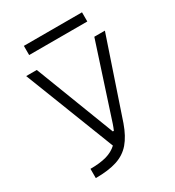

<svg xmlns="http://www.w3.org/2000/svg" viewBox="-200 -964 986 1081"><g transform="rotate(-30 293.0 -423.5)"><path d="M102.1 0V-60.1Q164.1 -60.1 206.1 -71.8Q248 -83.5 276.9 -110.4L49.8 -693.4H118.7L316.4 -179.7H323.2Q330.6 -196.3 337.4 -216.3L492.7 -693.4H561.5L391.1 -189Q366.2 -118.7 330.6 -77.1Q294.9 -35.6 240 -17.8Q185.1 0 102.1 0ZM123.5 -787.6V-847.2H501.5V-787.6Z"/></g></svg>

Font: Cascadia Mono PL Light
Style: Regular
Weight: 300
Monospace: yes
Designer: Aaron Bell
Foundry: Saja Typeworks
Version: Version 2404.023; ttfautohint (v1.8.4)